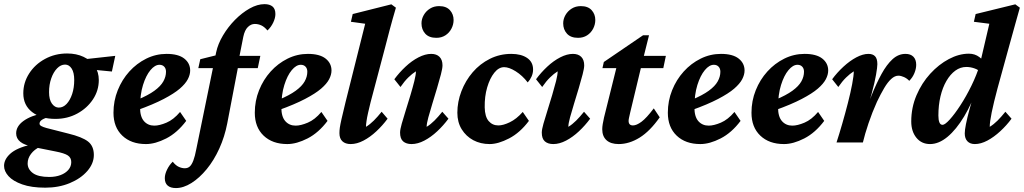

<svg xmlns="http://www.w3.org/2000/svg" viewBox="-63 -702 5045 946"><path d="M160.2 222.7Q91.8 222.7 46.4 206.5Q1 190.4 -21 166Q-43 141.6 -43 115.2Q-43 83 -12.2 55.2Q18.6 27.3 87.9 10.7L133.8 21.5Q106.4 34.2 89.8 56.2Q73.2 78.1 73.2 103.5Q73.2 131.8 99.1 150.9Q125 169.9 179.7 169.9Q210.9 169.9 235.4 160.6Q259.8 151.4 273.9 134.8Q288.1 118.2 288.1 96.7Q288.1 75.2 271.5 64Q254.9 52.7 209 43.9L106.4 23.4L97.7 19.5Q58.6 13.7 37.6 -2.9Q16.6 -19.5 16.6 -44.9Q16.6 -80.1 53.2 -106.4Q89.8 -132.8 155.3 -145.5L176.8 -124Q159.2 -121.1 145.5 -112.8Q131.8 -104.5 131.8 -92.8Q131.8 -85.9 140.1 -81.1Q148.4 -76.2 166 -71.3L273.4 -43.9Q341.8 -27.3 370.6 -4.9Q399.4 17.6 399.4 61.5Q399.4 103.5 367.2 140.6Q335 177.7 280.8 200.2Q226.6 222.7 160.2 222.7ZM210 -116.2Q138.7 -116.2 95.2 -149.9Q51.8 -183.6 51.8 -242.2Q51.8 -294.9 80.6 -339.8Q109.4 -384.8 158.7 -411.6Q208 -438.5 267.6 -438.5Q313.5 -438.5 348.6 -421.9Q383.8 -405.3 403.8 -376Q423.8 -346.7 423.8 -307.6Q423.8 -255.9 395 -212.4Q366.2 -168.9 317.9 -142.6Q269.5 -116.2 210 -116.2ZM226.6 -171.9Q248 -171.9 265.1 -189.9Q282.2 -208 292.5 -238.8Q302.7 -269.5 302.7 -307.6Q302.7 -344.7 290 -364.3Q277.3 -383.8 257.8 -383.8Q236.3 -383.8 218.3 -365.2Q200.2 -346.7 189.5 -315.9Q178.7 -285.2 178.7 -248Q178.7 -210.9 192.9 -191.4Q207 -171.9 226.6 -171.9ZM488.3 -349.6 357.4 -362.3 335.9 -408.2 504.9 -426.8Z M656.2 7.8Q583 7.8 539.6 -33.7Q496.1 -75.2 496.1 -146.5Q496.1 -205.1 517.1 -257.3Q538.1 -309.6 574.2 -349.6Q610.4 -389.6 657.7 -413.1Q705.1 -436.5 757.8 -436.5Q815.4 -436.5 844.7 -413.6Q874 -390.6 874 -354.5Q874 -334 862.3 -311.5Q850.6 -289.1 822.8 -265.1Q794.9 -241.2 743.7 -214.4Q692.4 -187.5 613.3 -159.2V-210Q667 -232.4 697.8 -254.9Q728.5 -277.3 741.7 -300.8Q754.9 -324.2 754.9 -348.6Q754.9 -364.3 746.1 -373.5Q737.3 -382.8 722.7 -382.8Q700.2 -382.8 678.2 -356.4Q656.2 -330.1 641.6 -283.2Q627 -236.3 627 -172.9Q627 -127 646.5 -105Q666 -83 697.3 -83Q722.7 -83 757.3 -97.7Q792 -112.3 824.2 -150.4L854.5 -106.4Q810.5 -47.9 756.3 -20Q702.1 7.8 656.2 7.8Z M914.1 -366.2 923.8 -410.2 1002 -429.7 1115.2 -426.8H1219.7L1207 -366.2ZM1240.2 -681.6Q1265.6 -681.6 1279.8 -669.9Q1293.9 -658.2 1293.9 -632.8Q1293.9 -613.3 1283.2 -590.8Q1272.5 -568.4 1254.9 -551.8Q1239.3 -570.3 1224.1 -577.1Q1209 -584 1192.4 -584Q1173.8 -584 1158.2 -568.8Q1142.6 -553.7 1135.7 -520.5L1117.2 -426.8L1112.3 -384.8L1056.6 -93.8Q1043.9 -28.3 1017.6 29.8Q991.2 87.9 955.6 131.3Q919.9 174.8 880.4 199.7Q840.8 224.6 803.7 224.6Q777.3 224.6 763.2 212.4Q749 200.2 749 175.8Q749 156.2 760.3 133.3Q771.5 110.4 788.1 94.7Q802.7 113.3 817.9 120.1Q833 127 847.7 127Q862.3 127 872.1 118.2Q881.8 109.4 889.6 88.9Q897.5 68.4 904.3 32.2L1002 -444.3Q1010.7 -485.4 1035.6 -527.3Q1060.5 -569.3 1094.7 -604Q1128.9 -638.7 1167 -660.2Q1205.1 -681.6 1240.2 -681.6Z M1352.5 7.8Q1279.3 7.8 1235.8 -33.7Q1192.4 -75.2 1192.4 -146.5Q1192.4 -205.1 1213.4 -257.3Q1234.4 -309.6 1270.5 -349.6Q1306.6 -389.6 1354 -413.1Q1401.4 -436.5 1454.1 -436.5Q1511.7 -436.5 1541 -413.6Q1570.3 -390.6 1570.3 -354.5Q1570.3 -334 1558.6 -311.5Q1546.9 -289.1 1519 -265.1Q1491.2 -241.2 1439.9 -214.4Q1388.7 -187.5 1309.6 -159.2V-210Q1363.3 -232.4 1394 -254.9Q1424.8 -277.3 1438 -300.8Q1451.2 -324.2 1451.2 -348.6Q1451.2 -364.3 1442.4 -373.5Q1433.6 -382.8 1418.9 -382.8Q1396.5 -382.8 1374.5 -356.4Q1352.5 -330.1 1337.9 -283.2Q1323.2 -236.3 1323.2 -172.9Q1323.2 -127 1342.8 -105Q1362.3 -83 1393.6 -83Q1418.9 -83 1453.6 -97.7Q1488.3 -112.3 1520.5 -150.4L1550.8 -106.4Q1506.8 -47.9 1452.6 -20Q1398.4 7.8 1352.5 7.8Z M1665 7.8Q1638.7 7.8 1624 -5.9Q1609.4 -19.5 1609.4 -45.9Q1609.4 -58.6 1611.3 -72.8Q1613.3 -86.9 1619.6 -115.2Q1626 -143.6 1639.6 -199.2L1736.3 -585L1666 -594.7L1674.8 -632.8L1865.2 -680.7L1887.7 -664.1Q1870.1 -604.5 1857.4 -556.6Q1844.7 -508.8 1834 -466.8L1762.7 -197.3Q1755.9 -169.9 1750.5 -146Q1745.1 -122.1 1742.7 -104.5Q1740.2 -86.9 1740.2 -77.1Q1759.8 -88.9 1778.8 -107.9Q1797.9 -127 1817.4 -151.4L1846.7 -117.2Q1822.3 -84 1791.5 -55.2Q1760.7 -26.4 1728 -9.3Q1695.3 7.8 1665 7.8Z M1964.8 7.8Q1938.5 7.8 1923.3 -5.4Q1908.2 -18.6 1908.2 -48.8Q1908.2 -63.5 1916.5 -92.8Q1924.8 -122.1 1936.5 -159.2Q1948.2 -196.3 1959.5 -233.9Q1970.7 -271.5 1978.5 -302.7Q1986.3 -334 1986.3 -350.6Q1967.8 -338.9 1948.7 -320.3Q1929.7 -301.8 1910.2 -273.4L1879.9 -311.5Q1904.3 -344.7 1935.1 -373.5Q1965.8 -402.3 1999 -419.4Q2032.2 -436.5 2061.5 -436.5Q2087.9 -436.5 2102.5 -421.9Q2117.2 -407.2 2117.2 -379.9Q2117.2 -365.2 2109.4 -335.4Q2101.6 -305.7 2090.3 -267.6Q2079.1 -229.5 2067.4 -191.9Q2055.7 -154.3 2047.4 -123.5Q2039.1 -92.8 2039.1 -77.1Q2058.6 -88.9 2077.6 -107.9Q2096.7 -127 2116.2 -151.4L2146.5 -117.2Q2122.1 -84 2091.3 -55.2Q2060.5 -26.4 2027.8 -9.3Q1995.1 7.8 1964.8 7.8ZM2086.9 -515.6Q2050.8 -515.6 2032.2 -536.1Q2013.7 -556.6 2013.7 -586.9Q2013.7 -608.4 2024.9 -627.9Q2036.1 -647.5 2055.7 -659.7Q2075.2 -671.9 2100.6 -671.9Q2135.7 -671.9 2153.8 -651.9Q2171.9 -631.8 2171.9 -603.5Q2171.9 -581.1 2161.1 -560.5Q2150.4 -540 2131.3 -527.8Q2112.3 -515.6 2086.9 -515.6Z M2420.9 -371.1Q2394.5 -371.1 2372.6 -343.8Q2350.6 -316.4 2337.4 -271.5Q2324.2 -226.6 2325.2 -172.9Q2326.2 -127 2344.7 -105.5Q2363.3 -84 2392.6 -84Q2416 -84 2448.7 -99.6Q2481.4 -115.2 2512.7 -150.4L2543 -106.4Q2499 -47.9 2445.3 -20Q2391.6 7.8 2349.6 7.8Q2304.7 7.8 2269 -11.2Q2233.4 -30.3 2211.9 -64.9Q2190.4 -99.6 2190.4 -146.5Q2190.4 -200.2 2210.4 -252.4Q2230.5 -304.7 2266.1 -346.2Q2301.8 -387.7 2350.6 -412.1Q2399.4 -436.5 2456.1 -436.5Q2504.9 -436.5 2534.2 -416.5Q2563.5 -396.5 2563.5 -359.4Q2563.5 -341.8 2556.2 -325.2Q2548.8 -308.6 2537.1 -295.9Q2510.7 -330.1 2478 -350.6Q2445.3 -371.1 2420.9 -371.1Z M2663.1 7.8Q2636.7 7.8 2621.6 -5.4Q2606.4 -18.6 2606.4 -48.8Q2606.4 -63.5 2614.7 -92.8Q2623 -122.1 2634.8 -159.2Q2646.5 -196.3 2657.7 -233.9Q2668.9 -271.5 2676.8 -302.7Q2684.6 -334 2684.6 -350.6Q2666 -338.9 2647 -320.3Q2627.9 -301.8 2608.4 -273.4L2578.1 -311.5Q2602.5 -344.7 2633.3 -373.5Q2664.1 -402.3 2697.3 -419.4Q2730.5 -436.5 2759.8 -436.5Q2786.1 -436.5 2800.8 -421.9Q2815.4 -407.2 2815.4 -379.9Q2815.4 -365.2 2807.6 -335.4Q2799.8 -305.7 2788.6 -267.6Q2777.3 -229.5 2765.6 -191.9Q2753.9 -154.3 2745.6 -123.5Q2737.3 -92.8 2737.3 -77.1Q2756.8 -88.9 2775.9 -107.9Q2794.9 -127 2814.5 -151.4L2844.7 -117.2Q2820.3 -84 2789.6 -55.2Q2758.8 -26.4 2726.1 -9.3Q2693.4 7.8 2663.1 7.8ZM2785.2 -515.6Q2749 -515.6 2730.5 -536.1Q2711.9 -556.6 2711.9 -586.9Q2711.9 -608.4 2723.1 -627.9Q2734.4 -647.5 2753.9 -659.7Q2773.4 -671.9 2798.8 -671.9Q2834 -671.9 2852.1 -651.9Q2870.1 -631.8 2870.1 -603.5Q2870.1 -581.1 2859.4 -560.5Q2848.6 -540 2829.6 -527.8Q2810.5 -515.6 2785.2 -515.6Z M3187.5 -124Q3139.6 -55.7 3088.4 -23.9Q3037.1 7.8 2985.4 7.8Q2946.3 7.8 2925.3 -11.2Q2904.3 -30.3 2904.3 -65.4Q2904.3 -76.2 2906.7 -90.8Q2909.2 -105.5 2913.1 -123L2973.6 -366.2H2905.3L2912.1 -396.5L3105.5 -528.3H3134.8L3100.6 -391.6L3042 -147.5Q3038.1 -129.9 3036.1 -121.1Q3034.2 -112.3 3034.2 -106.4Q3034.2 -84 3055.7 -84Q3073.2 -84 3097.7 -102.1Q3122.1 -120.1 3158.2 -168ZM3048.8 -366.2 3060.5 -426.8H3217.8L3205.1 -366.2Z M3387.7 7.8Q3314.5 7.8 3271 -33.7Q3227.5 -75.2 3227.5 -146.5Q3227.5 -205.1 3248.5 -257.3Q3269.5 -309.6 3305.7 -349.6Q3341.8 -389.6 3389.2 -413.1Q3436.5 -436.5 3489.3 -436.5Q3546.9 -436.5 3576.2 -413.6Q3605.5 -390.6 3605.5 -354.5Q3605.5 -334 3593.8 -311.5Q3582 -289.1 3554.2 -265.1Q3526.4 -241.2 3475.1 -214.4Q3423.8 -187.5 3344.7 -159.2V-210Q3398.4 -232.4 3429.2 -254.9Q3460 -277.3 3473.1 -300.8Q3486.3 -324.2 3486.3 -348.6Q3486.3 -364.3 3477.5 -373.5Q3468.8 -382.8 3454.1 -382.8Q3431.6 -382.8 3409.7 -356.4Q3387.7 -330.1 3373 -283.2Q3358.4 -236.3 3358.4 -172.9Q3358.4 -127 3377.9 -105Q3397.5 -83 3428.7 -83Q3454.1 -83 3488.8 -97.7Q3523.4 -112.3 3555.7 -150.4L3585.9 -106.4Q3542 -47.9 3487.8 -20Q3433.6 7.8 3387.7 7.8Z M3799.8 7.8Q3726.6 7.8 3683.1 -33.7Q3639.6 -75.2 3639.6 -146.5Q3639.6 -205.1 3660.6 -257.3Q3681.6 -309.6 3717.8 -349.6Q3753.9 -389.6 3801.3 -413.1Q3848.6 -436.5 3901.4 -436.5Q3959 -436.5 3988.3 -413.6Q4017.6 -390.6 4017.6 -354.5Q4017.6 -334 4005.9 -311.5Q3994.1 -289.1 3966.3 -265.1Q3938.5 -241.2 3887.2 -214.4Q3835.9 -187.5 3756.8 -159.2V-210Q3810.5 -232.4 3841.3 -254.9Q3872.1 -277.3 3885.3 -300.8Q3898.4 -324.2 3898.4 -348.6Q3898.4 -364.3 3889.6 -373.5Q3880.9 -382.8 3866.2 -382.8Q3843.8 -382.8 3821.8 -356.4Q3799.8 -330.1 3785.2 -283.2Q3770.5 -236.3 3770.5 -172.9Q3770.5 -127 3790 -105Q3809.6 -83 3840.8 -83Q3866.2 -83 3900.9 -97.7Q3935.5 -112.3 3967.8 -150.4L3998 -106.4Q3954.1 -47.9 3899.9 -20Q3845.7 7.8 3799.8 7.8Z M4363.3 -329.1Q4345.7 -329.1 4328.1 -313Q4310.5 -296.9 4293.5 -268.1Q4276.4 -239.3 4257.8 -200.2Q4234.4 -148.4 4216.3 -94.7Q4198.2 -41 4188.5 0H4058.6Q4072.3 -42 4086.9 -92.8Q4101.6 -143.6 4114.7 -194.8Q4127.9 -246.1 4135.7 -287.6Q4143.6 -329.1 4143.6 -350.6Q4125 -338.9 4106 -320.3Q4086.9 -301.8 4067.4 -273.4L4037.1 -311.5Q4061.5 -344.7 4092.8 -373.5Q4124 -402.3 4156.2 -419.4Q4188.5 -436.5 4215.8 -436.5Q4237.3 -436.5 4248.5 -424.8Q4259.8 -413.1 4259.8 -385.7Q4259.8 -371.1 4253.4 -334Q4247.1 -296.9 4231.4 -239.3Q4215.8 -181.6 4185.5 -104.5H4181.6Q4207 -171.9 4231 -231.4Q4254.9 -291 4280.3 -337.4Q4305.7 -383.8 4334.5 -410.2Q4363.3 -436.5 4398.4 -436.5Q4423.8 -436.5 4437.5 -422.4Q4451.2 -408.2 4451.2 -382.8Q4451.2 -363.3 4442.4 -341.8Q4433.6 -320.3 4417 -303.7Q4406.2 -315.4 4391.1 -322.3Q4376 -329.1 4363.3 -329.1Z M4519.5 7.8Q4477.5 7.8 4452.1 -23.4Q4426.8 -54.7 4426.8 -103.5Q4426.8 -171.9 4452.6 -232.4Q4478.5 -293 4520.5 -338.9Q4562.5 -384.8 4612.3 -411.1Q4662.1 -437.5 4710.9 -437.5Q4740.2 -437.5 4762.2 -420.9Q4784.2 -404.3 4805.7 -375L4772.5 -343.8Q4757.8 -358.4 4737.8 -365.2Q4717.8 -372.1 4698.2 -372.1Q4668.9 -372.1 4644 -354Q4619.1 -335.9 4600.1 -303.2Q4581.1 -270.5 4570.8 -227.1Q4560.5 -183.6 4560.5 -132.8Q4560.5 -111.3 4565.4 -99.1Q4570.3 -86.9 4581.1 -86.9Q4592.8 -86.9 4616.7 -113.3Q4640.6 -139.6 4668.9 -183.1Q4697.3 -226.6 4723.1 -279.3Q4749 -332 4765.6 -385.7L4768.6 -401.4L4811.5 -585L4735.4 -594.7L4744.1 -632.8L4939.5 -680.7L4961.9 -664.1Q4952.1 -629.9 4942.4 -594.7Q4932.6 -559.6 4923.3 -525.9Q4914.1 -492.2 4905.3 -460.9L4851.6 -265.6Q4833 -196.3 4823.2 -148.4Q4813.5 -100.6 4813.5 -77.1Q4833 -88.9 4852.1 -107.9Q4871.1 -127 4890.6 -151.4L4920.9 -117.2Q4896.5 -84 4865.2 -55.2Q4834 -26.4 4801.8 -9.3Q4769.5 7.8 4740.2 7.8Q4716.8 7.8 4703.6 -5.9Q4690.4 -19.5 4690.4 -44.9Q4690.4 -60.5 4696.3 -90.3Q4702.1 -120.1 4714.8 -167Q4727.5 -213.9 4749 -283.2H4757.8Q4726.6 -193.4 4687.5 -128.4Q4648.4 -63.5 4605.5 -27.8Q4562.5 7.8 4519.5 7.8Z"/></svg>

Font: Crimson Pro
Style: Bold Italic
Weight: 700
Italic angle: -12°
Designer: Jacques Le Bailly
Foundry: Baron von Fonthausen
Version: Version 1.003